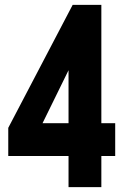

<svg xmlns="http://www.w3.org/2000/svg" viewBox="-20 -770 522 790"><path d="M262 0V-128H14V-244L279 -750H397V-263H454V-128H397V0ZM128 -208 94 -263H262V-481Z"/></svg>

Font: Mohave Light
Style: Regular
Weight: 300
Designer: Gumpita Rahayu
Foundry: Tokotype
Version: Version 2.003